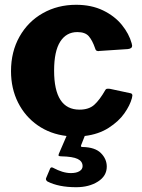

<svg xmlns="http://www.w3.org/2000/svg" viewBox="-20 -560 593 802"><path d="M533 -161Q533 -158 531 -150Q523 -120 499.5 -86.5Q476 -53 434 -26Q392 1 334 8L319 46L318 50Q318 54 325 54Q377 55 401.5 79.5Q426 104 426 136Q426 175 389 198.5Q352 222 298 222Q225 222 178 198Q169 191 173 183L189 145Q192 137 200 140Q242 163 276 163Q299 163 312 155Q325 147 325 134Q325 114 304.5 104Q284 94 236 93Q228 93 225.5 91Q223 89 226 82L258 8Q190 0 137.5 -36.5Q85 -73 55.5 -131.5Q26 -190 26 -263Q26 -344 61.5 -407Q97 -470 159 -505Q221 -540 298 -540Q362 -540 410.5 -516.5Q459 -493 489 -456Q519 -419 530 -379Q532 -371 532 -369Q532 -357 514 -355L393 -347Q392 -347 391 -346.5Q390 -346 388 -347Q380 -347 377 -359Q366 -391 351 -408.5Q336 -426 303 -426Q257 -426 231.5 -386Q206 -346 206 -265Q206 -102 312 -102Q351 -102 373.5 -122Q396 -142 420 -184Q422 -188 426 -189Q430 -190 439 -189L523 -171Q533 -170 533 -161Z"/></svg>

Font: Libre Franklin ExtraBold
Style: Regular
Weight: 800
Designer: Pablo Impallari, Rodrigo Fuenzalida
Foundry: Impallari Type
Version: Version 1.002; ttfautohint (v1.5)